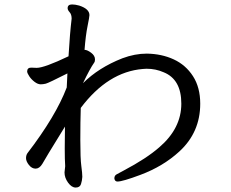

<svg xmlns="http://www.w3.org/2000/svg" viewBox="-20 -781 1040 863"><path d="M320 62Q339 62 344 46.5Q349 31 350 14Q350 -2 345.5 -35Q341 -68 341 -152Q341 -236 343 -296Q465 -458 622 -471L639 -472Q680 -472 716 -456Q795 -424 795 -315Q795 -204 696 -119Q639 -69 537 -15Q515 -3 504.5 2.5Q494 8 494 21Q496 35 508 35Q531 35 611 5Q713 -33 786 -100Q880 -186 880 -315Q880 -388 847.5 -438.5Q815 -489 761 -514Q707 -539 640 -540Q586 -540 530 -519Q423 -477 353 -407Q384 -472 403 -499Q407 -504 407 -514Q407 -531 389.5 -544Q372 -557 360 -557Q365 -622 373.5 -663.5Q382 -705 382 -713Q382 -741 336 -756Q318 -761 304 -761Q284 -761 284 -744Q284 -736 293 -726Q302 -716 302 -697Q294 -631 288 -528Q179 -476 145 -476L120 -477Q102 -477 102 -459Q103 -451 112 -437.5Q121 -424 135.5 -413Q150 -402 163 -402Q174 -402 186 -405Q198 -408 283 -451L280 -388Q231 -259 103 -92Q97 -83 97 -70Q97 -56 110 -39.5Q123 -23 140 -23Q157 -23 170 -44Q199 -94 229 -142Q259 -190 272 -212Q271 -166 271 -114Q271 -62 273 -34L270 -6Q270 18 286 40Q302 62 320 62Z"/></svg>

Font: LXGW WenKai Mono TC
Style: Bold
Weight: 700
Designer: LXGW / Fontworks Inc.
Foundry: LXGW / Fontworks Inc.
Version: Version 1.330